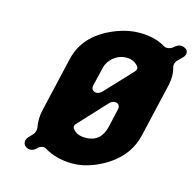

<svg xmlns="http://www.w3.org/2000/svg" viewBox="-79 -564 665 652"><g transform="rotate(15 253.5 -238.0)"><path d="M481 -422 499 -440C510 -451 509 -466 497 -472C484 -479 474 -477 460 -466C452 -457 435 -454 427 -459C401 -475 370 -482 335 -482C309 -482 284 -477 257 -467C189 -441 144 -399 129 -336L85 -146C79 -122 79 -100 83 -80C84 -75 81 -62 76 -57L61 -41C38 -15 75 12 99 -12C106 -21 120 -26 129 -20C157 -3 191 6 229 6C253 6 278 1 305 -10C372 -38 417 -83 432 -146L476 -336C481 -359 481 -380 475 -399C473 -405 476 -417 481 -422ZM354 -352 265 -257C248 -239 224 -248 229 -269L245 -336C251 -361 277 -389 315 -389C334 -389 349 -380 357 -368C360 -363 358 -357 354 -352ZM316 -146C307 -109 285 -90 249 -90C227 -90 212 -97 203 -111C199 -117 202 -123 208 -129L296 -224C312 -241 336 -233 331 -212Z"/></g></svg>

Font: DIN Rundschrift
Style: BreitKursiv
Weight: 400
Width: 7
Version: Version 1.027